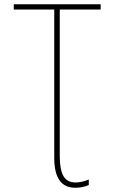

<svg xmlns="http://www.w3.org/2000/svg" viewBox="-20 -734 540 906"><path d="M335 152Q236 152 236 11V-689H45V-714H455V-689H262V3Q262 67 279.5 97Q297 127 337 127Q353 127 369 123Q385 119 399 113V139Q371 152 335 152Z"/></svg>

Font: Noto Sans Mono ExtraCondensed Thin
Style: Regular
Weight: 100
Width: 2
Designer: Monotype Design Team
Foundry: Monotype Imaging Inc.
Version: Version 2.014; ttfautohint (v1.8.4.7-5d5b)